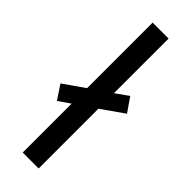

<svg xmlns="http://www.w3.org/2000/svg" viewBox="-271 -777 794 794"><g transform="rotate(45 126.5 -380.0)"><path d="M77.1 0V-286.1L26.4 -251L-14.6 -312.5L77.1 -376.5V-759.8H170.4V-440.4L226.1 -480L268.6 -418.5L170.4 -349.6V0Z"/></g></svg>

Font: Open Sans SemiCondensed Medium
Style: Regular
Weight: 500
Width: 4
Designer: Monotype Design Team
Foundry: Monotype Imaging Inc.
Version: Version 3.000